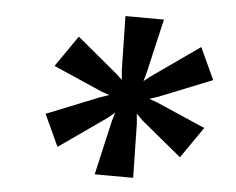

<svg xmlns="http://www.w3.org/2000/svg" viewBox="-43 -867 752 611"><g transform="rotate(5 333.5 -561.5)"><path d="M107.9 -484.9 275.4 -552.2 304.7 -562 279.3 -570.8 123 -639.2 191.9 -738.8 319.8 -632.3 340.3 -613.3 337.4 -643.6 334 -816.9 457 -816.4 416.5 -641.6 409.2 -615.7 431.6 -633.3 583 -739.7 629.9 -638.2 461.9 -570.8 432.6 -561 458.5 -551.8 614.7 -483.9 545.9 -384.3 417.5 -490.2 397 -510.7 399.9 -479.5 403.3 -306.2 280.3 -306.6 320.3 -481.4 328.1 -507.8 305.7 -489.3 154.8 -383.3Z"/></g></svg>

Font: Merriweather
Style: Heavy Italic
Weight: 900
Italic angle: -7°
Designer: Eben Sorkin
Foundry: Eben Sorkin
Version: Version 1.001